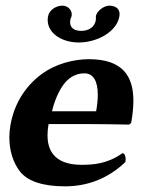

<svg xmlns="http://www.w3.org/2000/svg" viewBox="-20 -648 548 678"><path d="M163.5 -255C175.6 -304 194 -338.8 212.3 -359C228.1 -376.3 249.8 -389 278.1 -389C308.7 -389 325.3 -363 325.3 -313.4C325.3 -296.6 323.4 -277.1 319.5 -255ZM412.4 -107C359.3 -69.5 310.2 -66 268.2 -66C219.6 -66 185.5 -79.1 166.2 -105C154 -121.6 147.8 -143.4 147.8 -170.4C147.8 -182.6 149 -195.8 151.5 -210H251C351 -210 436.2 -208 436.2 -208L443.2 -214C448.1 -241.5 451 -267.8 451 -292.1C451 -378.2 414 -439 293.9 -439C238.9 -439 176.1 -421.7 130.6 -389C75.1 -349 31.5 -288.9 16.8 -206C14.3 -191.6 13 -177.1 13 -162.7C13 -117.9 25.4 -74.5 50.9 -42C78.9 -6.5 134.8 10 209.8 10C281.8 10 357.3 -13 422.9 -76C423.4 -78.8 423.7 -81.8 423.7 -84.8C423.7 -95.9 420.2 -107 412.4 -107ZM401.5 -590C402.1 -592.9 402.3 -595.6 402.3 -598.1C402.3 -618.5 386.6 -628 365.2 -628C347.2 -628 321.9 -609 318.9 -592C318.4 -589 318 -587 318.7 -585C319.1 -582 318.6 -579 318.1 -576C314.2 -554 295.6 -539 266.6 -539C240.2 -539 227.6 -551.4 227.6 -569.4C227.6 -571.8 227.8 -574.4 228.3 -577C228.6 -579 229.1 -582 230.7 -585C232.6 -588.8 233.4 -592.3 233.4 -597.3C233.4 -612.2 220.3 -628 200.2 -628C177.2 -628 153.4 -612 149.5 -590C148.8 -585.8 148.4 -581.6 148.4 -577.6C148.4 -530.3 198.4 -498 258.3 -498C322.3 -498 391.9 -535 401.5 -590Z"/></svg>

Font: Linux Biolinum O 
Style: Bold Italic
Weight: 700
Designer: Philipp H. Poll
Foundry: Philipp H. Poll
Version: Version 1.3.2